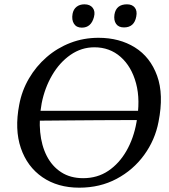

<svg xmlns="http://www.w3.org/2000/svg" viewBox="-20 -860 781 889"><path d="M347 9Q247 9 176.5 -39.5Q106 -88 76.5 -174.5Q47 -261 69 -375Q81 -440 114 -496.5Q147 -553 196 -595.5Q245 -638 306 -661.5Q367 -685 436 -685Q533 -685 604.5 -640.5Q676 -596 707.5 -509Q739 -422 714 -296Q698 -212 647.5 -142.5Q597 -73 520 -32Q443 9 347 9ZM365 -35Q431 -35 481.5 -69Q532 -103 565.5 -161.5Q599 -220 612 -294Q631 -396 610 -474Q589 -552 538.5 -596.5Q488 -641 417 -641Q357 -641 306.5 -606Q256 -571 221.5 -512Q187 -453 173 -382Q160 -311 166 -248.5Q172 -186 196.5 -138Q221 -90 263.5 -62.5Q306 -35 365 -35ZM135 -301V-347H660V-304Q612 -304 558.5 -304Q505 -304 442 -303.5Q379 -303 303 -302.5Q227 -302 135 -301ZM359 -732Q334 -732 322.5 -750Q311 -768 316 -796Q320 -817 334.5 -828.5Q349 -840 371 -840Q397 -840 409.5 -823.5Q422 -807 415 -781Q402 -732 359 -732ZM554 -733Q529 -733 517.5 -749.5Q506 -766 510 -793Q518 -840 568 -840Q592 -840 604 -825Q616 -810 611 -784Q602 -733 554 -733Z"/></svg>

Font: Vollkorn
Style: Italic
Weight: 400
Italic angle: -11°
Designer: Friedrich Althausen
Foundry: Friedrich Althausen
Version: Version 5.001